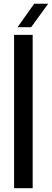

<svg xmlns="http://www.w3.org/2000/svg" viewBox="-20 -982 272 1002"><path d="M53.5 0V-800H150.5V0ZM71.5 -840 158.5 -962.5H231.5L142.5 -840Z"/></svg>

Font: Big Shoulders Stencil Text Thin SemiBold
Style: Regular
Weight: 600
Version: Version 2.001